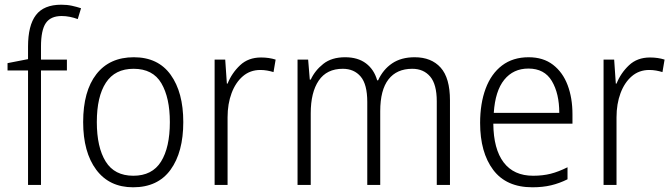

<svg xmlns="http://www.w3.org/2000/svg" viewBox="-20 -785 2854 815"><path d="M264 -486H154V0H99V-486H12V-517L99 -534V-587Q99 -677 132.5 -721Q166 -765 240 -765Q265 -765 285.5 -760.5Q306 -756 324 -750L310 -704Q294 -710 276.5 -713.5Q259 -717 242 -717Q195 -717 174.5 -687Q154 -657 154 -587V-532H264Z M758 -267Q758 -139 704 -64.5Q650 10 545 10Q444 10 388.5 -64.5Q333 -139 333 -267Q333 -398 389 -470Q445 -542 548 -542Q651 -542 704.5 -467.5Q758 -393 758 -267ZM391 -267Q391 -160 428.5 -99.5Q466 -39 546 -39Q626 -39 663.5 -99Q701 -159 701 -267Q701 -370 665 -431.5Q629 -493 547 -493Q468 -493 429.5 -434Q391 -375 391 -267Z M1088 -541Q1122 -541 1150 -532L1141 -479Q1128 -483 1114 -485.5Q1100 -488 1085 -488Q1042 -488 1011 -461.5Q980 -435 963 -389.5Q946 -344 946 -287V0H891V-532H936L943 -430H946Q964 -475 999 -508Q1034 -541 1088 -541Z M1740 -542Q1811 -542 1850.5 -498Q1890 -454 1890 -359V0H1834V-355Q1834 -427 1806 -460Q1778 -493 1730 -493Q1664 -493 1629 -448Q1594 -403 1594 -313V0H1539V-352Q1539 -427 1511 -460Q1483 -493 1435 -493Q1367 -493 1333 -443Q1299 -393 1299 -304V0H1243V-532H1288L1295 -447H1299Q1317 -486 1352.5 -514Q1388 -542 1445 -542Q1499 -542 1533.5 -516Q1568 -490 1581 -444H1585Q1606 -490 1644.5 -516Q1683 -542 1740 -542Z M2224 -542Q2286 -542 2327.5 -510Q2369 -478 2389.5 -423.5Q2410 -369 2410 -300V-260H2074Q2075 -152 2118 -95.5Q2161 -39 2243 -39Q2284 -39 2317.5 -47.5Q2351 -56 2389 -75V-24Q2355 -7 2319.5 1.5Q2284 10 2240 10Q2129 10 2073.5 -64Q2018 -138 2018 -263Q2018 -346 2041.5 -409Q2065 -472 2111 -507Q2157 -542 2224 -542ZM2223 -494Q2159 -494 2120.5 -446.5Q2082 -399 2076 -306H2354Q2354 -388 2322.5 -441Q2291 -494 2223 -494Z M2739 -541Q2773 -541 2801 -532L2792 -479Q2779 -483 2765 -485.5Q2751 -488 2736 -488Q2693 -488 2662 -461.5Q2631 -435 2614 -389.5Q2597 -344 2597 -287V0H2542V-532H2587L2594 -430H2597Q2615 -475 2650 -508Q2685 -541 2739 -541Z"/></svg>

Font: Noto Sans Arabic SemCond Light
Style: Regular
Weight: 300
Width: 4
Designer: Monotype Design Team, Nadine Chahine, Nizar Qandah and Khaled Hosny
Foundry: Monotype Imaging Inc.
Version: Version 2.012; ttfautohint (v1.8.4.7-5d5b)